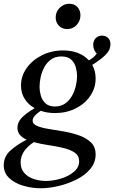

<svg xmlns="http://www.w3.org/2000/svg" viewBox="-50 -749 609 1024"><path d="M167 255Q121 255 75.5 242Q30 229 0 201.5Q-30 174 -30 132Q-30 85 6.5 53Q43 21 92 -4Q70 -14 56.5 -29.5Q43 -45 43 -68Q43 -96 65 -120Q87 -144 135 -172Q102 -190 82 -221Q62 -252 62 -293Q62 -344 92.5 -386.5Q123 -429 174 -454.5Q225 -480 286 -480Q375 -480 424 -427Q452 -443 466 -463Q447 -483 447 -510Q447 -530 459.5 -544.5Q472 -559 494 -559Q512 -559 525.5 -547.5Q539 -536 539 -513Q539 -482 512.5 -456Q486 -430 442 -403Q460 -371 460 -331Q460 -279 431 -237Q402 -195 353 -170.5Q304 -146 243 -146Q202 -146 167 -158Q147 -145 135.5 -131.5Q124 -118 124 -106Q124 -87 148.5 -77Q173 -67 211 -61Q249 -55 292 -47.5Q335 -40 373 -26.5Q411 -13 435.5 11Q460 35 460 75Q460 118 431.5 152Q403 186 358 208.5Q313 231 262.5 243Q212 255 167 255ZM130 9Q96 32 78 58.5Q60 85 60 117Q60 152 80 174Q100 196 131 206Q162 216 195 216Q234 216 275 203.5Q316 191 344 167.5Q372 144 372 111Q372 81 348.5 65Q325 49 287.5 40Q250 31 208.5 25Q167 19 130 9ZM243 -181Q275 -181 297.5 -197Q320 -213 334 -238Q348 -263 354.5 -291Q361 -319 361 -343Q361 -365 354.5 -389.5Q348 -414 330 -431Q312 -448 277 -448Q245 -448 222.5 -432Q200 -416 186.5 -391Q173 -366 167 -338.5Q161 -311 161 -287Q161 -263 168 -238.5Q175 -214 193 -197.5Q211 -181 243 -181ZM308 -594Q281 -594 264 -612Q247 -630 247 -656Q247 -686 268.5 -707.5Q290 -729 320 -729Q347 -729 363 -711.5Q379 -694 379 -668Q379 -638 359 -616Q339 -594 308 -594Z"/></svg>

Font: Tiro Gurmukhi
Style: Italic
Weight: 400
Italic angle: -11°
Designer: Gurmukhi: John Hudson & Fiona Ross, assisted by Paul Hanslow. Latin: John Hudson with Paul Hanslow, assisted by Kaja Soj
Foundry: Tiro Typeworks Ltd.
Version: Version 1.52